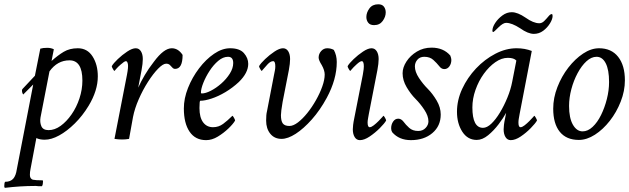

<svg xmlns="http://www.w3.org/2000/svg" viewBox="-20 -651 2949 900"><path d="M2.9 229.5Q0 227.5 0 221.7Q0 206.1 3.9 201.2Q30.3 201.2 43 185.5Q54.7 170.9 58.6 143.6L135.7 -254.9L88.9 -208Q83 -215.8 83 -227.5Q83 -231.4 85.9 -234.4L143.6 -295.9L168.9 -422.9Q181.6 -426.8 201.2 -426.8Q219.7 -426.8 232.4 -419.9Q228.5 -399.4 225.6 -385.7Q222.7 -372.1 221.7 -365.2Q251 -391.6 278.8 -408.2Q306.6 -424.8 344.7 -424.8Q389.6 -424.8 414.1 -386.2Q438.5 -347.7 438.5 -293Q438.5 -226.6 395.5 -155.3Q367.2 -108.4 330.6 -72.3Q293.9 -36.1 257.3 -16.1Q220.7 3.9 189.5 3.9Q166 3.9 150.4 -3.9L123 141.6Q120.1 154.3 120.1 168.9Q120.1 186.5 133.8 191.4Q147.5 194.3 179.7 194.3Q181.6 194.3 181.6 200.2Q181.6 213.9 176.8 221.7H159.2Q153.3 220.7 148.9 220.7Q144.5 220.7 142.6 220.7Q76.2 220.7 2.9 229.5ZM208 -41Q236.3 -41 264.2 -61Q292 -81.1 315.4 -114.7Q338.9 -148.4 352.5 -189.9Q366.2 -231.4 366.2 -273.4Q366.2 -368.2 305.7 -368.2Q249 -368.2 211.9 -316.4L169.9 -100.6Q166 -78.1 173.8 -59.6Q181.6 -41 208 -41Z M552.7 2.9Q534.2 2.9 516.6 0L575.2 -300.8Q582 -335.9 579.6 -350.1Q577.1 -364.3 570.3 -364.3Q566.4 -364.3 560.1 -359.9Q553.7 -355.5 545.9 -348.6Q533.2 -337.9 524.9 -328.1Q516.6 -318.4 516.6 -318.4Q514.6 -318.4 509.3 -327.6Q503.9 -336.9 503.9 -340.8Q511.7 -354.5 532.2 -374Q552.7 -393.6 576.2 -409.2Q599.6 -424.8 616.2 -424.8Q631.8 -424.8 640.6 -410.6Q649.4 -396.5 649.4 -374Q649.4 -353.5 643.6 -322.3L627.9 -240.2Q640.6 -268.6 658.7 -299.3Q676.8 -330.1 701.2 -361.3Q748 -424.8 785.2 -424.8Q815.4 -424.8 835.9 -393.6Q835.9 -328.1 800.8 -328.1Q793 -328.1 787.6 -334.5Q782.2 -340.8 775.9 -346.7Q769.5 -352.5 758.8 -352.5Q744.1 -352.5 721.2 -329.1Q698.2 -305.7 673.8 -267.6Q649.4 -229.5 630.4 -186Q611.3 -142.6 603.5 -102.5L585 0Q569.3 2.9 552.7 2.9Z M946.3 5.9Q895.5 5.9 868.7 -33.7Q841.8 -73.2 841.8 -142.6Q841.8 -189.5 861.3 -238.8Q880.9 -288.1 913.1 -330.6Q945.3 -373 983.4 -398.9Q1021.5 -424.8 1058.6 -424.8Q1103.5 -424.8 1123.5 -401.9Q1143.6 -378.9 1143.6 -351.6Q1143.6 -309.6 1099.6 -266.6Q1070.3 -239.3 1036.6 -219.2Q1002.9 -199.2 971.7 -189Q940.4 -178.7 918.9 -178.7Q915 -178.7 915 -144.5Q915 -100.6 932.1 -77.6Q949.2 -54.7 978.5 -54.7Q1004.9 -54.7 1025.9 -70.3Q1046.9 -85.9 1066.4 -105.5L1069.3 -108.4Q1071.3 -108.4 1076.7 -99.1Q1082 -89.8 1082 -85.9Q1073.2 -70.3 1050.8 -48.8Q1028.3 -27.3 1001 -10.7Q973.6 5.9 946.3 5.9ZM925.8 -212.9Q943.4 -212.9 968.3 -225.6Q993.2 -238.3 1017.1 -259.3Q1041 -280.3 1057.1 -305.7Q1073.2 -331.1 1073.2 -355.5Q1073.2 -384.8 1048.8 -384.8Q1025.4 -384.8 1002.9 -365.7Q980.5 -346.7 962.4 -318.8Q944.3 -291 933.1 -262.7Q921.9 -234.4 921.9 -216.8Q921.9 -212.9 925.8 -212.9Z M1299.8 0Q1266.6 0 1247.1 -23.9Q1227.5 -47.9 1227.5 -85.9Q1227.5 -114.3 1231.4 -128.9L1264.6 -300.8Q1266.6 -311.5 1268.6 -320.8Q1270.5 -330.1 1270.5 -339.8Q1270.5 -364.3 1260.7 -364.3Q1248 -364.3 1234.4 -349.6Q1220.7 -335 1211.9 -324.2L1207 -318.4Q1205.1 -318.4 1199.7 -327.6Q1194.3 -336.9 1194.3 -340.8Q1202.1 -354.5 1222.7 -374Q1243.2 -393.6 1266.6 -409.2Q1290 -424.8 1306.6 -424.8Q1322.3 -424.8 1331.1 -410.6Q1339.8 -396.5 1339.8 -374Q1339.8 -353.5 1334 -322.3L1304.7 -172.9Q1300.8 -149.4 1298.8 -134.3Q1296.9 -119.1 1296.9 -111.3Q1296.9 -84 1305.7 -72.3Q1314.5 -60.5 1336.9 -60.5Q1354.5 -60.5 1376.5 -77.1Q1398.4 -93.8 1420.4 -121.1Q1442.4 -148.4 1460.9 -181.2Q1479.5 -213.9 1490.7 -245.6Q1502 -277.3 1502 -301.8Q1502 -321.3 1488.3 -345.7Q1473.6 -369.1 1473.6 -380.9Q1473.6 -398.4 1485.4 -411.6Q1497.1 -424.8 1513.7 -424.8Q1531.2 -424.8 1544.9 -417Q1558.6 -391.6 1558.6 -360.4Q1558.6 -279.3 1511.7 -192.4Q1480.5 -134.8 1441.9 -91.3Q1403.3 -47.9 1366.2 -23.9Q1329.1 0 1299.8 0Z M1733.4 -533.2Q1714.8 -533.2 1706.1 -544.4Q1697.3 -555.7 1697.3 -571.3Q1697.3 -591.8 1711.4 -611.3Q1725.6 -630.9 1752.9 -630.9Q1771.5 -630.9 1779.8 -619.6Q1788.1 -608.4 1788.1 -592.8Q1788.1 -572.3 1773.9 -552.7Q1759.8 -533.2 1733.4 -533.2ZM1721.7 -424.8Q1737.3 -424.8 1746.1 -410.6Q1754.9 -396.5 1754.9 -374Q1754.9 -353.5 1749 -322.3L1709 -117.2Q1708 -111.3 1705.6 -98.1Q1703.1 -85 1703.1 -77.1Q1703.1 -54.7 1712.9 -54.7Q1720.7 -54.7 1731.9 -63.5Q1743.2 -72.3 1754.4 -83.5Q1765.6 -94.7 1771.5 -101.6L1777.3 -108.4Q1779.3 -108.4 1784.7 -99.1Q1790 -89.8 1790 -85.9Q1782.2 -72.3 1760.3 -50.3Q1738.3 -28.3 1712.9 -11.2Q1687.5 5.9 1667 5.9Q1651.4 5.9 1642.6 -8.3Q1633.8 -22.5 1633.8 -44.9Q1633.8 -52.7 1635.3 -65.4Q1636.7 -78.1 1640.6 -96.7L1680.7 -300.8Q1683.6 -316.4 1684.6 -326.2Q1685.5 -335.9 1685.5 -339.8Q1685.5 -364.3 1675.8 -364.3Q1668 -364.3 1651.9 -349.6Q1635.7 -335 1627 -324.2L1622.1 -318.4Q1620.1 -318.4 1614.7 -327.6Q1609.4 -336.9 1609.4 -340.8Q1617.2 -354.5 1637.7 -374Q1658.2 -393.6 1681.6 -409.2Q1705.1 -424.8 1721.7 -424.8Z M1906.2 5.9Q1850.6 5.9 1818.4 -31.2Q1813.5 -39.1 1813.5 -49.8Q1813.5 -67.4 1822.8 -81.1Q1832 -94.7 1846.7 -94.7Q1860.4 -94.7 1871.1 -81.1Q1881.8 -66.4 1897.9 -51.8Q1914.1 -37.1 1940.4 -37.1Q1961.9 -37.1 1975.1 -51.3Q1988.3 -65.4 1988.3 -82Q1988.3 -107.4 1969.2 -136.2Q1950.2 -165 1927.7 -187.5Q1905.3 -210 1886.2 -242.2Q1867.2 -274.4 1867.2 -307.6Q1867.2 -335 1885.3 -362.8Q1903.3 -390.6 1934.1 -409.2Q1964.8 -427.7 2002.9 -427.7Q2058.6 -427.7 2090.8 -390.6Q2095.7 -377.9 2095.7 -370.1Q2095.7 -352.5 2086.4 -339.8Q2077.1 -327.1 2062.5 -327.1Q2048.8 -327.1 2038.1 -341.8Q2027.3 -355.5 2011.2 -370.1Q1995.1 -384.8 1968.8 -384.8Q1948.2 -384.8 1936.5 -371.1Q1924.8 -357.4 1924.8 -339.8Q1924.8 -314.5 1943.8 -285.6Q1962.9 -256.8 1985.4 -234.4Q2007.8 -211.9 2026.9 -179.7Q2045.9 -147.5 2045.9 -114.3Q2045.9 -60.5 2006.8 -27.3Q1967.8 5.9 1906.2 5.9Z M2374 5.9Q2358.4 5.9 2349.6 -8.3Q2340.8 -22.5 2340.8 -44.9Q2340.8 -52.7 2342.3 -65.9Q2343.8 -79.1 2347.7 -96.7L2352.5 -122.1Q2339.8 -98.6 2317.4 -68.8Q2294.9 -39.1 2268.1 -17.1Q2241.2 4.9 2214.8 4.9Q2171.9 4.9 2147 -33.7Q2122.1 -72.3 2122.1 -127Q2122.1 -181.6 2146.5 -234.4Q2170.9 -287.1 2211.4 -330.1Q2252 -373 2301.8 -398.9Q2351.6 -424.8 2401.4 -424.8Q2440.4 -424.8 2472.7 -412.1L2416 -118.2Q2413.1 -101.6 2411.6 -93.3Q2410.2 -85 2410.2 -76.2Q2410.2 -54.7 2419.9 -54.7Q2427.7 -54.7 2439 -63.5Q2450.2 -72.3 2461.4 -83.5Q2472.7 -94.7 2478.5 -101.6L2484.4 -108.4Q2486.3 -108.4 2491.7 -99.1Q2497.1 -89.8 2497.1 -85.9Q2489.3 -72.3 2467.8 -50.3Q2446.3 -28.3 2420.9 -11.2Q2395.5 5.9 2374 5.9ZM2244.1 -51.8Q2262.7 -51.8 2283.2 -71.3Q2303.7 -90.8 2323.2 -123Q2342.8 -155.3 2358.4 -193.4Q2374 -231.4 2380.9 -267.6L2400.4 -367.2Q2388.7 -379.9 2360.4 -379.9Q2331.1 -379.9 2301.8 -359.4Q2272.5 -338.9 2248 -305.2Q2223.6 -271.5 2209 -230Q2194.3 -188.5 2194.3 -147.5Q2194.3 -51.8 2244.1 -51.8ZM2482.4 -492.2Q2455.1 -492.2 2418 -518.6Q2378.9 -543.9 2352.5 -543.9Q2337.9 -543.9 2316.4 -522.5Q2294.9 -501 2293 -501Q2288.1 -501 2288.1 -506.8Q2288.1 -523.4 2301.3 -543.5Q2314.5 -563.5 2335 -578.6Q2355.5 -593.8 2378.9 -593.8Q2406.2 -593.8 2443.4 -568.4Q2480.5 -542 2507.8 -542Q2520.5 -542 2531.2 -552.7Q2542 -563.5 2550.8 -574.2Q2559.6 -585 2566.4 -585Q2570.3 -585 2570.3 -576.2Q2570.3 -561.5 2558.1 -541.5Q2545.9 -521.5 2526.4 -506.8Q2506.8 -492.2 2482.4 -492.2Z M2693.4 4.9Q2634.8 4.9 2604 -33.2Q2573.2 -71.3 2573.2 -141.6Q2573.2 -192.4 2592.8 -242.7Q2612.3 -293 2644 -334Q2675.8 -375 2713.4 -399.9Q2751 -424.8 2788.1 -424.8Q2845.7 -424.8 2877.4 -384.8Q2909.2 -344.7 2909.2 -274.4Q2909.2 -224.6 2889.6 -174.8Q2870.1 -125 2838.4 -84.5Q2806.6 -43.9 2768.6 -19.5Q2730.5 4.9 2693.4 4.9ZM2710.9 -35.2Q2735.4 -35.2 2757.8 -56.2Q2780.3 -77.1 2797.4 -111.8Q2814.5 -146.5 2824.7 -187Q2835 -227.5 2835 -266.6Q2835 -324.2 2819.3 -354.5Q2803.7 -384.8 2776.4 -384.8Q2752 -384.8 2729 -363.8Q2706.1 -342.8 2687.5 -308.1Q2668.9 -273.4 2658.2 -232.9Q2647.5 -192.4 2647.5 -154.3Q2647.5 -97.7 2665.5 -66.4Q2683.6 -35.2 2710.9 -35.2Z"/></svg>

Font: Crimson Text
Style: Italic
Weight: 400
Italic angle: -11°
Designer: Sebastian Kosch
Foundry: Sebastian Kosch
Version: Version 1.100; ttfautohint (v1.8.4)